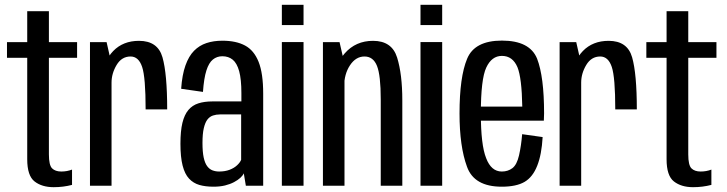

<svg xmlns="http://www.w3.org/2000/svg" viewBox="-20 -771 3016 797"><path d="M203 6Q242.5 6 279 -3.5V-67Q258 -59 234.5 -59Q209.5 -59 196.2 -72.2Q183 -85.5 183 -130V-531H300V-596H183V-724.5H93V-596H9V-531H93V-110Q93 -41.5 123.5 -17.8Q154 6 203 6Z M584.5 -317H674Q674 -464.5 654.5 -533Q635 -601.5 557 -601.5Q491 -601.5 450 -559.2Q409 -517 409 -447.5L443 -428Q443 -466 464 -501.2Q485 -536.5 522 -536.5Q555.5 -536.5 570 -493.2Q584.5 -450 584.5 -317ZM353.5 0H443V-505.5L422.5 -596H353.5Z M866.5 4Q893 4 914.2 -1.2Q935.5 -6.5 951.5 -15Q967.5 -23.5 977.8 -33Q988 -42.5 992 -51.5L1000.5 0H1072.5V-382.5Q1072.5 -466.5 1053.5 -514.2Q1034.5 -562 997.2 -582Q960 -602 903 -602Q866.5 -602 837 -592.2Q807.5 -582.5 785.5 -560.2Q763.5 -538 749.8 -499.2Q736 -460.5 732 -402.5L822.5 -389.5Q826.5 -446.5 836.8 -478.5Q847 -510.5 863.8 -524Q880.5 -537.5 903 -537.5Q928.5 -537.5 946 -523.2Q963.5 -509 972.8 -475.5Q982 -442 982 -384V-350H861.5Q828.5 -350 803.5 -342Q778.5 -334 762 -314.5Q745.5 -295 737.2 -261Q729 -227 729 -174.5Q729 -119 738 -83.8Q747 -48.5 764.8 -29.5Q782.5 -10.5 807.8 -3.2Q833 4 866.5 4ZM889.5 -59Q875 -59 862.2 -63.8Q849.5 -68.5 840 -81.2Q830.5 -94 825.5 -117.2Q820.5 -140.5 820.5 -178Q820.5 -215.5 826 -239Q831.5 -262.5 841 -274.8Q850.5 -287 864 -291.5Q877.5 -296 893 -296H981V-107.5Q976.5 -96.5 964.2 -85Q952 -73.5 933 -66.2Q914 -59 889.5 -59Z M1150 0H1240V-596.5H1150ZM1150 -751V-667H1240V-751Z M1320.5 0H1410V-506.5L1389.5 -596H1320.5ZM1560.5 0H1650V-354.5Q1650 -462.5 1628.5 -532Q1607 -601.5 1528.5 -601.5Q1456.5 -601.5 1411 -549.5Q1365.5 -497.5 1365.5 -431.5L1408.5 -410.5Q1408.5 -463.5 1432.8 -500Q1457 -536.5 1493 -536.5Q1529.5 -536.5 1545 -497.2Q1560.5 -458 1560.5 -358.5Z M1725.5 0H1815.5V-596.5H1725.5ZM1725.5 -751V-667H1815.5V-751Z M2063 4V-59Q2019 -59 1998 -114.5Q1976 -169 1976 -300Q1976 -442.5 1998.5 -490.5Q2021 -539 2063.5 -539Q2108 -539 2128 -492Q2146 -447.5 2148 -328.5H1966.5V-270H2237.5Q2238.5 -285 2238.5 -300.5Q2238.5 -452.5 2209.5 -527.5Q2179 -602.5 2063.5 -602.5Q1950 -602.5 1919 -527Q1887.5 -451.5 1887.5 -300Q1887.5 -163 1918.5 -79Q1948 4 2063 4ZM2063 -59V4Q2123 4 2157.5 -16Q2191.5 -36 2210 -83Q2228.5 -129.5 2232.5 -202L2147.5 -214Q2143.5 -165.5 2134.5 -126Q2125.5 -87 2107 -73Q2088.5 -59 2063 -59Z M2534 -317H2623.5Q2623.5 -464.5 2604 -533Q2584.5 -601.5 2506.5 -601.5Q2440.5 -601.5 2399.5 -559.2Q2358.5 -517 2358.5 -447.5L2392.5 -428Q2392.5 -466 2413.5 -501.2Q2434.5 -536.5 2471.5 -536.5Q2505 -536.5 2519.5 -493.2Q2534 -450 2534 -317ZM2303 0H2392.5V-505.5L2372 -596H2303Z M2857 6Q2896.5 6 2933 -3.5V-67Q2912 -59 2888.5 -59Q2863.5 -59 2850.2 -72.2Q2837 -85.5 2837 -130V-531H2954V-596H2837V-724.5H2747V-596H2663V-531H2747V-110Q2747 -41.5 2777.5 -17.8Q2808 6 2857 6Z"/></svg>

Font: Anybody Condensed
Style: Regular
Weight: 400
Width: 3
Designer: Tyler Finck
Foundry: Etcetera Type Company
Version: Version 1.113;gftools[0.9.25]